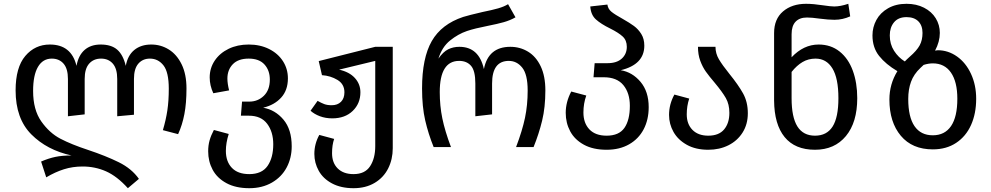

<svg xmlns="http://www.w3.org/2000/svg" viewBox="-20 -773 5207 1009"><path d="M960 -308Q960 -231 949 -173.5Q938 -116 916 -68L836 -89Q852 -143 859.5 -193Q867 -243 867 -307Q867 -394 839 -429.5Q811 -465 768 -465Q730 -465 707 -438.5Q684 -412 684 -358V-170L596 -162V-358Q596 -412 573 -438.5Q550 -465 511 -465Q472 -465 448.5 -438.5Q425 -412 425 -358V-172L337 -162V-358Q337 -412 314 -438.5Q291 -465 252 -465Q205 -465 179.5 -421.5Q154 -378 154 -295Q154 -196 197 -135Q240 -74 297.5 -44Q355 -14 443 15Q536 46 604 79.5Q672 113 710 167L652 216Q595 153 537.5 127.5Q480 102 414 102Q362 102 316 116.5Q270 131 223 159L196 76Q235 59 271 51.5Q307 44 356 44Q227 16 144.5 -67Q62 -150 62 -298Q62 -419 113 -479Q164 -539 242 -539Q355 -539 382 -427Q392 -482 424.5 -510.5Q457 -539 509 -539Q565 -539 596 -512Q627 -485 641 -427Q651 -482 686 -510.5Q721 -539 775 -539Q825 -539 867 -513Q909 -487 934.5 -435Q960 -383 960 -308Z M1513 -4Q1513 57 1486.5 107Q1460 157 1409 186.5Q1358 216 1290 216Q1219 216 1170 189.5Q1121 163 1097.5 119Q1074 75 1074 22Q1074 -9 1081.5 -35.5Q1089 -62 1104 -90L1182 -69Q1167 -22 1167 20Q1167 76 1198.5 109Q1230 142 1290 142Q1356 142 1386 99Q1416 56 1416 -15Q1416 -80 1384 -122.5Q1352 -165 1288 -165H1246L1252 -239H1290Q1335 -239 1366.5 -269.5Q1398 -300 1398 -355Q1398 -403 1370 -434Q1342 -465 1287 -465Q1232 -465 1203.5 -435.5Q1175 -406 1175 -360Q1175 -334 1184 -298L1101 -283Q1082 -324 1082 -366Q1082 -415 1108.5 -454.5Q1135 -494 1181.5 -516.5Q1228 -539 1287 -539Q1347 -539 1394 -515.5Q1441 -492 1467 -451.5Q1493 -411 1493 -361Q1493 -299 1457.5 -260Q1422 -221 1363 -207Q1426 -196 1469.5 -144.5Q1513 -93 1513 -4Z M2044 -527V6Q2044 64 2020 112Q1996 160 1949 188Q1902 216 1838 216Q1772 216 1725 191Q1678 166 1655 124.5Q1632 83 1632 36Q1632 -17 1658 -64L1736 -43Q1725 -11 1725 32Q1725 83 1755 112.5Q1785 142 1838 142Q1898 142 1925 100.5Q1952 59 1952 -5V-453L1762 -407Q1816 -395 1845 -363Q1874 -331 1874 -288Q1874 -229 1833.5 -190Q1793 -151 1726 -151Q1691 -151 1661.5 -162Q1632 -173 1612 -191L1649 -243Q1668 -232 1684 -226Q1700 -220 1723 -220Q1754 -220 1772 -238Q1790 -256 1790 -288Q1790 -331 1753.5 -353Q1717 -375 1672 -378L1655 -452L1952 -527Z M2198 -308Q2198 -468 2249 -557Q2300 -646 2414 -684Q2443 -693 2516 -710Q2566 -720 2597.5 -729Q2629 -738 2650 -751L2689 -682Q2661 -666 2627.5 -656.5Q2594 -647 2543 -637Q2476 -624 2434 -610Q2387 -594 2345 -560Q2303 -526 2284 -465Q2309 -501 2335.5 -514Q2362 -527 2394 -527Q2497 -527 2523 -410Q2546 -527 2662 -527Q2713 -527 2755 -501.5Q2797 -476 2821.5 -424.5Q2846 -373 2846 -298Q2846 -209 2829 -139Q2812 -69 2784 0H2692Q2725 -87 2739 -154Q2753 -221 2753 -297Q2753 -382 2724.5 -417.5Q2696 -453 2654 -453Q2566 -453 2566 -334V-172L2478 -162V-334Q2478 -401 2455.5 -427Q2433 -453 2393 -453Q2291 -453 2291 -289Q2291 -217 2304.5 -151Q2318 -85 2350 0H2259Q2231 -69 2214.5 -140.5Q2198 -212 2198 -308Z M3389 -210Q3389 -144 3362.5 -93.5Q3336 -43 3286 -14.5Q3236 14 3168 14Q3097 14 3048.5 -12.5Q3000 -39 2976.5 -83Q2953 -127 2953 -180Q2953 -237 2982 -292L3061 -271Q3046 -229 3046 -182Q3046 -126 3077.5 -93Q3109 -60 3168 -60Q3233 -60 3261.5 -101Q3290 -142 3290 -217Q3290 -284 3256 -325.5Q3222 -367 3153 -367H3099L3105 -441H3173Q3221 -441 3247.5 -465Q3274 -489 3274 -527Q3274 -561 3252.5 -581Q3231 -601 3187 -623Q3138 -647 3111.5 -671Q3085 -695 3082 -739L3172 -749Q3175 -726 3193.5 -711Q3212 -696 3252 -674Q3289 -653 3311.5 -636.5Q3334 -620 3350 -594.5Q3366 -569 3366 -533Q3366 -434 3242 -404Q3303 -394 3346 -343Q3389 -292 3389 -210Z M3813 -385Q3860 -327 3885 -282Q3910 -237 3910 -178Q3910 -120 3882.5 -76.5Q3855 -33 3808 -9.5Q3761 14 3702 14Q3636 14 3589.5 -12Q3543 -38 3519.5 -79.5Q3496 -121 3496 -169Q3496 -225 3524 -276L3602 -255Q3589 -216 3589 -172Q3589 -121 3619 -90.5Q3649 -60 3702 -60Q3758 -60 3785.5 -93Q3813 -126 3813 -180Q3813 -225 3794.5 -257.5Q3776 -290 3736 -338Q3707 -372 3689.5 -396.5Q3672 -421 3660 -453.5Q3648 -486 3648 -527H3740Q3740 -492 3758 -461.5Q3776 -431 3813 -385Z M4485 -257Q4485 -130 4425.5 -58Q4366 14 4263 14Q4158 14 4103.5 -52.5Q4049 -119 4048 -245V-599Q4048 -673 4095 -713Q4142 -753 4216 -753Q4254 -753 4306 -745Q4346 -739 4364 -739Q4396 -739 4438 -753L4448 -687Q4408 -669 4365 -669Q4334 -669 4288 -675Q4246 -681 4221 -681Q4182 -681 4161 -659Q4140 -637 4140 -593V-472Q4203 -539 4282 -539Q4346 -539 4392 -502.5Q4438 -466 4461.5 -402Q4485 -338 4485 -257ZM4386 -257Q4386 -362 4354.5 -413.5Q4323 -465 4266 -465Q4228 -465 4197.5 -447Q4167 -429 4140 -395V-257Q4140 -157 4170.5 -108.5Q4201 -60 4263 -60Q4325 -60 4355.5 -108Q4386 -156 4386 -257Z M5110 -254Q5110 -176 5083 -116Q5056 -56 5004.5 -22Q4953 12 4882 12Q4774 12 4714 -59.5Q4654 -131 4654 -250Q4654 -331 4696 -399Q4635 -435 4600 -479Q4565 -523 4565 -587Q4565 -630 4585.5 -668Q4606 -706 4647 -729.5Q4688 -753 4744 -753Q4796 -753 4836 -732.5Q4876 -712 4897.5 -677Q4919 -642 4919 -600Q4919 -554 4894 -507Q4904 -509 4908 -509Q4963 -509 5009.5 -476Q5056 -443 5083 -384.5Q5110 -326 5110 -254ZM4735 -450Q4743 -459 4761 -475Q4798 -507 4813 -534.5Q4828 -562 4828 -600Q4828 -639 4806 -661Q4784 -683 4744 -683Q4701 -683 4678.5 -656Q4656 -629 4656 -587Q4656 -541 4678.5 -506Q4701 -471 4735 -450ZM5011 -254Q5011 -343 4977.5 -391.5Q4944 -440 4882 -440Q4860 -440 4834 -432L4817 -416Q4782 -383 4767.5 -343Q4753 -303 4753 -253Q4753 -158 4786 -110Q4819 -62 4882 -62Q4945 -62 4978 -110.5Q5011 -159 5011 -254Z"/></svg>

Font: Fira GO
Style: Regular
Weight: 400
Designer: Carrois Corporate
Foundry: Carrois Corporate GbR
Version: Version 0.300